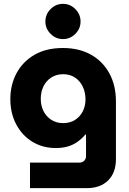

<svg xmlns="http://www.w3.org/2000/svg" viewBox="-20 -774 671 997"><path d="M135.7 203V70.3H392Q407.3 70.3 417 60.8Q426.7 51.3 426.7 37.3V-76H424Q404.3 -53 381.8 -37.2Q359.3 -21.3 331.8 -13.3Q304.3 -5.3 269.7 -5.3Q201.7 -5.3 148.3 -37.8Q95 -70.3 64.3 -128Q33.7 -185.7 33.7 -259.7Q33.7 -332.7 65.3 -392.8Q97 -453 158 -488.8Q219 -524.7 306.7 -524.7Q390.7 -524.7 452.2 -490.2Q513.7 -455.7 547.8 -393.3Q582 -331 582 -246.7V53Q582 122.3 541.7 162.7Q501.3 203 429.7 203ZM308 -134.7Q343.7 -134.7 369.7 -151.3Q395.7 -168 409.8 -195.8Q424 -223.7 424 -257.7Q424 -294.3 409.8 -324Q395.7 -353.7 369.7 -371.2Q343.7 -388.7 308 -388.7Q273 -388.7 246.5 -371.7Q220 -354.7 205.8 -325.7Q191.7 -296.7 191.7 -260.7Q191.7 -225.7 205.8 -197.2Q220 -168.7 246.5 -151.7Q273 -134.7 308 -134.7ZM307 -571Q269.7 -571 242.7 -598.2Q215.7 -625.3 215.7 -662.3Q215.7 -699.7 242.7 -726.8Q269.7 -754 307 -754Q344.3 -754 371.3 -726.8Q398.3 -699.7 398.3 -662.3Q398.3 -625.3 371.3 -598.2Q344.3 -571 307 -571Z"/></svg>

Font: MuseoModerno Thin
Style: Regular
Weight: 100
Designer: Pablo Cosgaya, Héctor Gatti, Marcela Romero, and the Authors of The MuseoModerno Project.
Foundry: Omnibus-Type Team
Version: Version 1.003